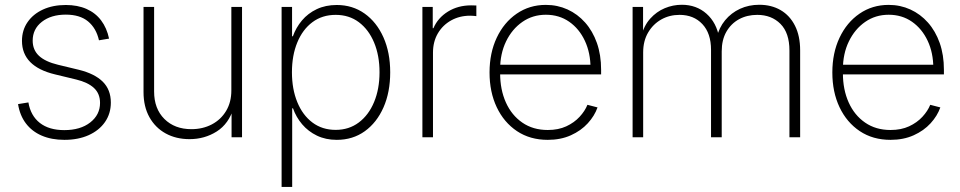

<svg xmlns="http://www.w3.org/2000/svg" viewBox="-20 -564 3947 789"><path d="M244.6 10.7Q191.9 10.7 151.6 -6.6Q111.3 -23.9 86.4 -56.9Q61.5 -89.8 54.2 -136.2L96.7 -143.1Q106 -88.4 143.8 -58.8Q181.6 -29.3 244.1 -29.3Q310.5 -29.3 350.8 -60.8Q391.1 -92.3 391.1 -141.1Q391.1 -179.2 366.2 -202.4Q341.3 -225.6 293 -237.3L206.1 -258.3Q138.7 -274.4 104.5 -308.8Q70.3 -343.3 70.3 -396Q70.3 -439.9 93.3 -473.1Q116.2 -506.3 156.7 -524.9Q197.3 -543.5 250.5 -543.5Q298.8 -543.5 335.4 -527.3Q372.1 -511.2 395.5 -480.2Q418.9 -449.2 428.2 -405.3L386.7 -398.4Q375.5 -448.2 341.8 -476.1Q308.1 -503.9 250.5 -503.9Q189.9 -503.9 152.1 -474.4Q114.3 -444.8 114.3 -397Q114.3 -358.9 140.1 -334.7Q166 -310.5 218.3 -297.9L303.7 -277.3Q369.1 -261.2 402.3 -228.3Q435.5 -195.3 435.5 -142.6Q435.5 -97.2 411.4 -62.5Q387.2 -27.8 344.2 -8.5Q301.3 10.7 244.6 10.7Z M758.8 7.8Q703.6 7.8 660.9 -15.6Q618.2 -39.1 594 -82.5Q569.8 -126 569.8 -185.5V-535.6H613.3V-188Q613.3 -117.2 655.5 -75.2Q697.8 -33.2 766.6 -33.2Q813 -33.2 850.3 -52.7Q887.7 -72.3 909.2 -108.2Q930.7 -144 930.7 -192.4V-535.6H974.6V0H931.6V-121.6H940.4Q920.4 -55.2 870.6 -23.7Q820.8 7.8 758.8 7.8Z M1137.2 204.1V-535.6H1180.2V-415H1183.6Q1196.3 -450.7 1220.9 -480Q1245.6 -509.3 1281.7 -526.4Q1317.9 -543.5 1363.8 -543.5Q1428.7 -543.5 1478.3 -508.3Q1527.8 -473.1 1555.7 -410.6Q1583.5 -348.1 1583.5 -267.1Q1583.5 -185.1 1555.9 -122.6Q1528.3 -60.1 1479 -24.7Q1429.7 10.7 1363.8 10.7Q1318.4 10.7 1282.5 -6.6Q1246.6 -23.9 1221.7 -53.2Q1196.8 -82.5 1184.1 -118.7H1180.7V204.1ZM1359.4 -30.3Q1414.1 -30.3 1454.6 -60.8Q1495.1 -91.3 1517.3 -144.8Q1539.6 -198.2 1539.6 -267.1Q1539.6 -335.9 1517.3 -389.2Q1495.1 -442.4 1454.8 -472.7Q1414.6 -502.9 1359.4 -502.9Q1304.2 -502.9 1263.9 -472.9Q1223.6 -442.9 1201.7 -389.6Q1179.7 -336.4 1179.7 -267.1Q1179.7 -197.8 1201.7 -144.3Q1223.6 -90.8 1263.9 -60.5Q1304.2 -30.3 1359.4 -30.3Z M1715.8 0V-535.6H1758.3V-448.2H1761.2Q1779.3 -490.7 1820.8 -516.4Q1862.3 -542 1916 -542Q1922.4 -542 1927.2 -541.7Q1932.1 -541.5 1937.5 -541.5V-497.6Q1934.1 -498 1927.5 -498.8Q1920.9 -499.5 1912.1 -499.5Q1868.7 -499.5 1834 -480.2Q1799.3 -460.9 1779.3 -426.8Q1759.3 -392.6 1759.3 -347.7V0Z M2231 10.7Q2158.2 10.7 2104.5 -25.1Q2050.8 -61 2021.2 -123.5Q1991.7 -186 1991.7 -266.1Q1991.7 -346.2 2021.2 -408.9Q2050.8 -471.7 2103.3 -507.8Q2155.8 -543.9 2223.1 -543.9Q2271 -543.9 2312.3 -525.1Q2353.5 -506.3 2384.5 -471.4Q2415.5 -436.5 2432.9 -387.5Q2450.2 -338.4 2450.2 -277.3V-258.3H2017.6V-297.9H2425.8L2406.7 -283.7Q2406.7 -346.7 2383.5 -396.2Q2360.4 -445.8 2319.1 -474.6Q2277.8 -503.4 2223.1 -503.4Q2168.9 -503.4 2126.5 -473.9Q2084 -444.3 2059.6 -393.8Q2035.2 -343.3 2035.2 -279.3V-263.2Q2035.2 -195.8 2058.8 -143.1Q2082.5 -90.3 2126.5 -60.1Q2170.4 -29.8 2231 -29.8Q2274.4 -29.8 2307.1 -44.9Q2339.8 -60.1 2361.8 -84Q2383.8 -107.9 2394 -133.3L2435.5 -122.6Q2423.3 -87.9 2395.5 -57.4Q2367.7 -26.9 2325.9 -8.1Q2284.2 10.7 2231 10.7Z M2579.6 0V-535.6H2622.6V-413.6H2614.7Q2626 -458.5 2651.9 -487.3Q2677.7 -516.1 2711.7 -530.3Q2745.6 -544.4 2781.7 -544.4Q2841.8 -544.4 2883.3 -507.6Q2924.8 -470.7 2935.5 -408.2H2924.8Q2934.6 -450.2 2959.7 -480.7Q2984.9 -511.2 3021 -527.8Q3057.1 -544.4 3100.1 -544.4Q3149.9 -544.4 3187.7 -522.5Q3225.6 -500.5 3246.8 -458.5Q3268.1 -416.5 3268.1 -356.9V0H3224.1V-356.4Q3224.1 -428.7 3187.3 -465.8Q3150.4 -502.9 3091.8 -502.9Q3049.8 -502.9 3016.8 -484.9Q2983.9 -466.8 2964.8 -433.3Q2945.8 -399.9 2945.8 -353V0H2901.9V-359.4Q2901.9 -427.2 2866.2 -465.1Q2830.6 -502.9 2772.5 -502.9Q2731 -502.9 2697.3 -483.9Q2663.6 -464.8 2643.3 -430.2Q2623 -395.5 2623 -348.6V0Z M3639.6 10.7Q3566.9 10.7 3513.2 -25.1Q3459.5 -61 3429.9 -123.5Q3400.4 -186 3400.4 -266.1Q3400.4 -346.2 3429.9 -408.9Q3459.5 -471.7 3512 -507.8Q3564.5 -543.9 3631.8 -543.9Q3679.7 -543.9 3720.9 -525.1Q3762.2 -506.3 3793.2 -471.4Q3824.2 -436.5 3841.6 -387.5Q3858.9 -338.4 3858.9 -277.3V-258.3H3426.3V-297.9H3834.5L3815.4 -283.7Q3815.4 -346.7 3792.2 -396.2Q3769 -445.8 3727.8 -474.6Q3686.5 -503.4 3631.8 -503.4Q3577.6 -503.4 3535.2 -473.9Q3492.7 -444.3 3468.3 -393.8Q3443.8 -343.3 3443.8 -279.3V-263.2Q3443.8 -195.8 3467.5 -143.1Q3491.2 -90.3 3535.2 -60.1Q3579.1 -29.8 3639.6 -29.8Q3683.1 -29.8 3715.8 -44.9Q3748.5 -60.1 3770.5 -84Q3792.5 -107.9 3802.7 -133.3L3844.2 -122.6Q3832 -87.9 3804.2 -57.4Q3776.4 -26.9 3734.6 -8.1Q3692.9 10.7 3639.6 10.7Z"/></svg>

Font: Inter 20pt ExtraLight
Style: Regular
Weight: 250
Version: Version 4.001;git-66647c0bb